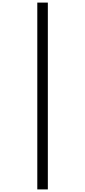

<svg xmlns="http://www.w3.org/2000/svg" viewBox="-20 -1082 656 1480"><path d="M267.5 378V-1062H348.8V378Z"/></svg>

Font: Overpass Mono Light
Style: Regular
Weight: 300
Monospace: yes
Designer: Delve Withrington, Dave Bailey
Foundry: Delve Fonts LLC
Version: Version 4.000